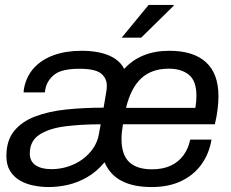

<svg xmlns="http://www.w3.org/2000/svg" viewBox="-20 -743 934 775"><path d="M176.6 12Q146.7 12 116.5 6.1Q86.2 0.2 61.3 -13.9Q36.4 -28.1 21.1 -52.3Q5.8 -76.4 5.8 -113.3Q5.8 -175.8 36.9 -214.1Q67.9 -252.4 122.4 -273.1Q177 -293.7 247.8 -301.1Q318.6 -308.4 398.2 -308.4L407.9 -366.1Q409.4 -372.6 410.4 -381.5Q411.3 -390.5 411.3 -395.9Q411.3 -427.9 387.4 -446.7Q363.4 -465.4 300.5 -465.4Q228.5 -465.4 199.1 -441.5Q169.6 -417.5 163.2 -383.8L160.8 -370H75.3Q75.3 -372 75.8 -377.4Q76.2 -382.8 77.2 -387.7Q87.1 -436.5 118.1 -469.9Q149.2 -503.2 197.7 -520.6Q246.3 -538 308.8 -538Q376.5 -538 420.3 -518.9Q464 -499.9 481.2 -464.7Q514.4 -501.3 560 -519.6Q605.5 -538 663.6 -538Q760.8 -538 811.3 -491.9Q861.8 -445.8 861.8 -354.7Q861.8 -333.2 858.6 -304.3Q855.3 -275.4 847.3 -241.3H476.3Q473.4 -224.7 471.9 -210Q470.5 -195.4 470.5 -182.2Q470.5 -118.2 501.5 -88.9Q532.5 -59.6 593.1 -59.6Q638.1 -59.6 669.9 -74.7Q701.8 -89.8 721.3 -117.2Q740.8 -144.5 747.7 -179.4H833.7Q824.2 -122.5 793 -79.2Q761.8 -36 711.3 -12Q660.9 12 591.6 12Q519.1 12 471.5 -12.5Q423.9 -37 402 -88.1Q370.1 -49.7 332 -27.9Q293.9 -6 254.4 3Q215 12 176.6 12ZM187.7 -60.2Q221.6 -60.2 253.6 -70.3Q285.7 -80.5 311.9 -99.3Q338.1 -118.2 355.9 -144.1Q373.7 -170.1 379.2 -201.8L386.4 -241.3Q306.9 -241.3 241.8 -232.9Q176.8 -224.4 138.6 -199Q100.3 -173.6 100.3 -123.4Q100.3 -91.7 123.9 -75.9Q147.4 -60.2 187.7 -60.2ZM488.7 -307.5H768.5Q770.9 -321.2 771.9 -333.2Q772.9 -345.2 772.9 -355.4Q772.9 -416.2 742.7 -441Q712.5 -465.8 661.1 -465.8Q592.6 -465.8 550.5 -427.2Q508.4 -388.6 488.7 -307.5ZM471.2 -591 579.8 -723H681.2V-720L549.9 -591Z"/></svg>

Font: Archivo Variable SemiBold
Style: Italic
Weight: 600
Italic angle: -10°
Designer: Hector Gatti
Foundry: Omnibus-Type
Version: Version 2.001